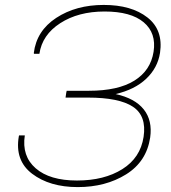

<svg xmlns="http://www.w3.org/2000/svg" viewBox="-20 -741 687 771"><path d="M337.4 -376.5Q454.1 -376.5 519.5 -417.2Q585 -458 596.7 -533.2Q608.4 -608.4 556.9 -651.6Q505.4 -694.8 399.9 -694.8Q294.4 -694.8 221.9 -647.9Q149.4 -601.1 138.2 -524.9H116.7L115.7 -527.8Q126.5 -617.2 205.8 -669.2Q285.2 -721.2 396.5 -721.2Q507.8 -721.2 572 -670.9Q636.2 -620.6 622.6 -528.8Q613.3 -468.8 567.4 -425Q521.5 -381.3 444.3 -363.3Q522 -346.2 557.4 -301.5Q592.8 -256.8 583 -188.5Q568.4 -91.8 486.3 -40.8Q404.3 10.3 292 10.3Q179.7 10.3 109.1 -43.2Q38.6 -96.7 55.7 -194.3L56.6 -197.3H79.6Q66.9 -114.3 123.3 -65.2Q179.7 -16.1 289.1 -16.1Q398.4 -16.1 471.2 -61.8Q543.9 -107.4 556.6 -191.4Q569.3 -275.4 513.9 -312.3Q458.5 -349.1 333 -349.1H243.2L246.1 -369.1L247.1 -373L247.6 -376.5Z"/></svg>

Font: Roboto-ThinItalic
Style: Italic
Weight: 250
Italic angle: -12°
Designer: Google
Version: Version 1.100141; 2013; ttfautohint (v0.94.14-c901) -l 8 -r 